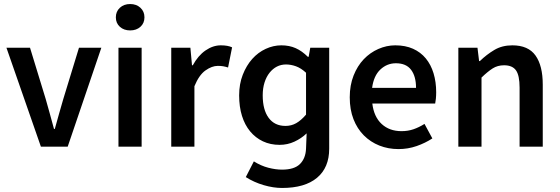

<svg xmlns="http://www.w3.org/2000/svg" viewBox="-20 -728 2782 953"><path d="M183 0 12 -491H129L207 -236Q217 -200 227.5 -163Q238 -126 248 -88H252Q263 -126 273 -163Q283 -200 294 -236L372 -491H483L316 0Z M568 0V-491H683V0ZM626 -577Q595 -577 575 -595Q555 -613 555 -642Q555 -671 575 -689.5Q595 -708 626 -708Q657 -708 677 -689.5Q697 -671 697 -642Q697 -613 677 -595Q657 -577 626 -577Z M830 0V-491H925L933 -404H937Q963 -452 1000 -477.5Q1037 -503 1076 -503Q1111 -503 1132 -493L1112 -393Q1099 -397 1088 -399Q1077 -401 1061 -401Q1032 -401 1000 -378.5Q968 -356 945 -300V0Z M1380 205Q1337 205 1289 191Q1241 177 1200 151L1240 73Q1275 95 1311.5 104.5Q1348 114 1380 114Q1441 114 1469 86Q1497 58 1499 10L1502 -66Q1476 -41 1441.5 -25Q1407 -9 1368 -9Q1322 -9 1285 -26.5Q1248 -44 1221.5 -76Q1195 -108 1181 -153Q1167 -198 1167 -254.5Q1167 -311 1185 -357Q1203 -403 1232 -435.5Q1261 -468 1299 -485.5Q1337 -503 1376.5 -503Q1416 -503 1447.5 -489Q1479 -475 1508 -446H1512L1520 -491H1614V10Q1614 104 1553.5 154.5Q1493 205 1380 205ZM1397 -103Q1426 -103 1450 -116.5Q1474 -130 1499 -159V-367Q1474 -390 1449 -399Q1424 -408 1399.5 -408Q1375 -408 1354.5 -397.5Q1334 -387 1318 -367Q1302 -347 1293 -318.5Q1284 -290 1284 -255Q1284 -183 1313.5 -143Q1343 -103 1397 -103Z M1958 12Q1907 12 1863 -5.5Q1819 -23 1786 -56Q1753 -89 1734.5 -136.5Q1716 -184 1716 -245Q1716 -305 1735 -353Q1754 -401 1785.5 -434Q1817 -467 1858 -485Q1899 -503 1942 -503Q1992 -503 2030 -486Q2068 -469 2093.5 -438Q2119 -407 2132 -364Q2145 -321 2145 -270Q2145 -253 2143.5 -238Q2142 -223 2140 -214H1828Q1836 -148 1874.5 -112.5Q1913 -77 1973 -77Q2005 -77 2032.5 -86.5Q2060 -96 2087 -113L2126 -41Q2091 -18 2048 -3Q2005 12 1958 12ZM1827 -292H2045Q2045 -349 2020.5 -381.5Q1996 -414 1945 -414Q1901 -414 1868 -383Q1835 -352 1827 -292Z M2255 0V-491H2350L2358 -425H2362Q2395 -457 2433.5 -480Q2472 -503 2523 -503Q2602 -503 2638 -452.5Q2674 -402 2674 -308V0H2559V-293Q2559 -354 2541 -379Q2523 -404 2482 -404Q2450 -404 2425.5 -388.5Q2401 -373 2370 -343V0Z"/></svg>

Font: Giro Sans Semibold
Style: Regular
Weight: 600
Designer: Paul D. Hunt
Foundry: Adobe Systems Incorporated
Version: Version 1.000;PS 1.0;hotconv 1.0.88;makeotf.lib2.5.647800